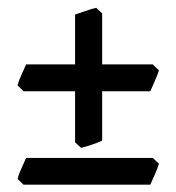

<svg xmlns="http://www.w3.org/2000/svg" viewBox="-20 -538 461 502"><path d="M395.5 -354Q392.6 -343.8 384.5 -325.7Q376.5 -307.6 373 -299.3H41.5L25.9 -314.9Q28.3 -325.2 36.1 -342.5Q43.9 -359.9 48.3 -369.6H379.4ZM247.1 -170.4Q237.3 -165.5 220 -159.7Q202.6 -153.8 191.9 -151.4L176.3 -166V-500Q185.1 -502.9 202.9 -509Q220.7 -515.1 231.4 -517.6L247.1 -502.9ZM395.5 -109.9Q392.6 -99.1 384.5 -81.1Q376.5 -63 373 -55.2H41.5L25.9 -70.3Q28.3 -80.6 36.1 -98.1Q43.9 -115.7 48.3 -125H379.4Z"/></svg>

Font: Gentium Plus
Style: Bold
Weight: 700
Designer: Victor Gaultney, Annie Olsen, Iska Routamaa, Becca Hirsbrunner
Foundry: SIL International
Version: Version 6.101